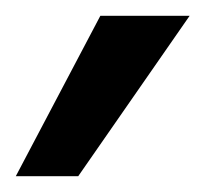

<svg xmlns="http://www.w3.org/2000/svg" viewBox="-202 -853 280 243"><path d="M-75 -833H38L-103 -630H-182Z"/></svg>

Font: Montserrat arm
Style: Regular
Weight: 400
Designer: Julieta Ulanovsky
Foundry: Julieta Ulanovsky
Version: Version 6.000;PS 006.000;hotconv 1.0.88;makeotf.lib2.5.64775